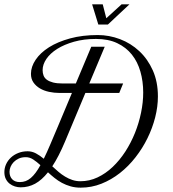

<svg xmlns="http://www.w3.org/2000/svg" viewBox="-94 -863 802 892"><path d="M280.8 8.8Q255.4 8.8 233.9 2.7Q212.4 -3.4 193.8 -13.4Q175.3 -23.4 159.2 -36.4Q143.1 -49.3 128.9 -62.5Q100.1 -26.4 69.1 -9.5Q38.1 7.3 2 7.3Q-11.2 7.3 -24.7 3.2Q-38.1 -1 -49.1 -9.5Q-60.1 -18.1 -66.9 -31.5Q-73.7 -44.9 -73.7 -63.5Q-73.7 -82.5 -65.7 -100.1Q-57.6 -117.7 -43.2 -131.1Q-28.8 -144.5 -9 -152.3Q10.7 -160.2 34.2 -160.2Q54.7 -160.2 73 -150.4Q91.3 -140.6 109.4 -125.5Q124 -154.8 140.1 -193.1Q156.2 -231.4 176.8 -279.8L240.2 -431.2H182.1Q157.7 -431.2 133.8 -436.3Q109.9 -441.4 91.3 -452.4Q72.8 -463.4 61.3 -480Q49.8 -496.6 49.8 -520Q49.8 -553.2 71.8 -585.7Q93.8 -618.2 134 -643.6Q174.3 -668.9 231.7 -684.6Q289.1 -700.2 359.9 -700.2Q413.1 -700.2 463.4 -681.2Q513.7 -662.1 553 -625.5Q592.3 -588.9 616 -535.9Q639.6 -482.9 639.6 -415Q639.6 -367.7 627 -317.9Q614.3 -268.1 591.3 -221.2Q568.4 -174.3 535.6 -132.3Q502.9 -90.3 463.1 -59.1Q423.3 -27.8 377.2 -9.5Q331.1 8.8 280.8 8.8ZM302.7 -431.2 208 -205.1Q178.7 -135.3 148.9 -90.3Q163.1 -77.1 177.7 -64.7Q192.4 -52.2 208.5 -42.5Q224.6 -32.7 242.2 -26.9Q259.8 -21 279.3 -21Q321.3 -21 359.1 -38.8Q397 -56.6 429.4 -87.4Q461.9 -118.2 488.3 -158.9Q514.6 -199.7 533 -245.4Q551.3 -291 561.3 -339.4Q571.3 -387.7 571.3 -433.1Q571.3 -484.9 558.3 -530.3Q545.4 -575.7 518.6 -609.4Q491.7 -643.1 450.4 -662.6Q409.2 -682.1 352.1 -682.1Q295.9 -682.1 250 -669.2Q204.1 -656.2 171.6 -635.7Q139.2 -615.2 121.6 -589.4Q104 -563.5 104 -537.1Q104 -523.4 108.4 -512Q112.8 -500.5 123.8 -492.4Q134.8 -484.4 152.8 -479.7Q170.9 -475.1 198.7 -475.1H258.3L330.1 -646H392.6L320.8 -475.1H478L460 -431.2ZM-2 -17.1Q12.7 -17.1 25.1 -21.7Q37.6 -26.4 49.1 -36.1Q60.5 -45.9 71.5 -60.5Q82.5 -75.2 93.8 -95.7Q76.7 -111.3 60.3 -122.1Q43.9 -132.8 25.9 -132.8Q7.3 -132.8 -6.6 -126.5Q-20.5 -120.1 -30.3 -110.1Q-40 -100.1 -44.9 -88.1Q-49.8 -76.2 -49.8 -64.9Q-49.8 -43 -37.1 -30Q-24.4 -17.1 -2 -17.1ZM383.3 -842.8 399.9 -778.3 470.7 -842.8H507.3L407.2 -749H362.8L334 -842.8Z"/></svg>

Font: Dynalight
Style: Regular
Weight: 400
Version: Version 1.000